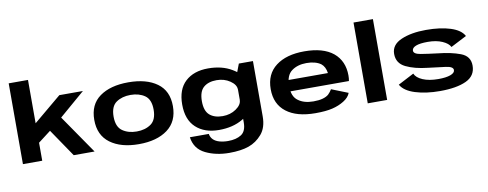

<svg xmlns="http://www.w3.org/2000/svg" viewBox="-78 -1193 4671 1837"><g transform="rotate(-10 2258.0 -274.0)"><path d="M368 -273.5 554 0H756.5L494 -381ZM60.5 0H248V-175L376 -273L492.5 -370.5L747 -589.5H518L248 -364V-785H60.5Z M1188 4.5Q1363 4.5 1466.5 -72.2Q1570 -149 1570 -298Q1570 -447 1466.5 -521.5Q1363 -596 1188 -596Q1013.5 -596 909.8 -521.5Q806 -447 806 -298Q806 -149 909.8 -72.2Q1013.5 4.5 1188 4.5ZM1188 -118.5Q1106 -118.5 1049.8 -158Q993.5 -197.5 993.5 -296.5Q993.5 -396 1049.8 -434.8Q1106 -473.5 1188 -473.5Q1270.5 -473.5 1326.5 -434.8Q1382.5 -396 1382.5 -296.5Q1382.5 -197.5 1326.5 -158Q1270.5 -118.5 1188 -118.5Z M2025.5 237Q2139 237 2214.5 210.5Q2290 184 2344.5 120.5Q2399 57 2399 -51.5V-589H2262L2210.5 -454V-26Q2210.5 59.5 2161.2 91.2Q2112 123 2033 123Q1986.5 123 1949 112.2Q1911.5 101.5 1889.2 79.2Q1867 57 1862 24H1678Q1694 138.5 1794.8 187.8Q1895.5 237 2025.5 237ZM1966 4Q2101.5 4 2196.2 -52.2Q2291 -108.5 2291 -158.5L2210 -245Q2210 -197.5 2154 -159Q2098 -120.5 2023.5 -120.5Q1943.5 -120.5 1897.2 -160.5Q1851 -200.5 1851 -295Q1851 -389.5 1897.2 -429.5Q1943.5 -469.5 2023.5 -469.5Q2098 -469.5 2154 -431.2Q2210 -393 2210 -346L2290 -429.5Q2290 -479 2194.2 -536.8Q2098.5 -594.5 1963 -594.5Q1823.5 -594.5 1741.8 -519Q1660 -443.5 1660 -296Q1660 -149 1743 -72.5Q1826 4 1966 4Z M2903 6V-108.5Q2811.5 -108.5 2755.5 -150.5Q2698 -191 2698 -293.5Q2698 -398 2755.5 -439.5Q2812.5 -481.5 2898.5 -481.5Q2986.5 -481.5 3038.5 -444.5Q3076.5 -414.5 3085.5 -351.5H2681V-241.5H3270Q3275 -265 3275 -294.5Q3275 -435.5 3178.5 -516Q3081 -595.5 2898 -595.5Q2723 -595.5 2621.5 -518Q2519.5 -440.5 2519.5 -294Q2519.5 -148.5 2621 -71Q2721 6 2903 6ZM2903 -108.5V6Q3005 6 3068 -9.5Q3131 -24.5 3181.5 -56Q3232 -87 3248 -130.5L3087.5 -194Q3071.5 -167.5 3051 -147.5Q3029 -128.5 2992.5 -118.5Q2957 -108.5 2903 -108.5Z M3410.5 0H3599V-785H3410.5Z M4113 4.5Q4274 4.5 4367.5 -38.8Q4461 -82 4461 -182Q4461 -273.5 4371.5 -307.5Q4282 -341.5 4154.5 -354.5Q4059 -366 3991.2 -377.2Q3923.5 -388.5 3923.5 -421Q3923.5 -448.5 3962 -464Q4000.5 -479.5 4077.5 -479.5Q4159.5 -479.5 4217.8 -453.8Q4276 -428 4293 -392L4447.5 -471.5Q4415 -532.5 4317.2 -563.8Q4219.5 -595 4080.5 -595Q3936 -595 3838.5 -552.5Q3741 -510 3741 -421.5Q3741 -330.5 3824.8 -289.5Q3908.5 -248.5 4035.5 -235Q4134.5 -223 4206.2 -213.8Q4278 -204.5 4278 -171Q4278 -143 4234.8 -127.2Q4191.5 -111.5 4117.5 -111.5Q4026.5 -111.5 3966 -137.5Q3905.5 -163.5 3888.5 -204.5L3734 -124Q3769.5 -60.5 3873.5 -28Q3977.5 4.5 4113 4.5Z"/></g></svg>

Font: Anybody Expanded
Style: Bold
Weight: 700
Width: 7
Designer: Tyler Finck
Foundry: Etcetera Type Company
Version: Version 1.113;gftools[0.9.25]